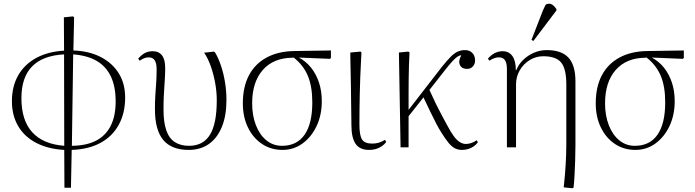

<svg xmlns="http://www.w3.org/2000/svg" viewBox="-20 -791 3730 1031"><path d="M326 217 325 14Q237 9 174 -24Q111 -57 77.5 -114Q44 -171 44 -248Q44 -327 77.5 -386Q111 -445 174 -479.5Q237 -514 324 -519L323 -698L372 -703L378 -698L374 -520Q459 -517 521.5 -484.5Q584 -452 618 -397Q652 -342 652 -267Q652 -183 617.5 -120.5Q583 -58 519 -23.5Q455 11 365 14L361 217ZM325 -8 324 -499Q210 -493 152.5 -434.5Q95 -376 95 -264Q95 -145 153 -81Q211 -17 325 -8ZM366 -8Q445 -9 496.5 -36Q548 -63 574.5 -115.5Q601 -168 601 -246Q601 -326 575.5 -380Q550 -434 500 -463.5Q450 -493 373 -499Z M993 14Q901 14 856.5 -39.5Q812 -93 812 -204Q812 -245 814 -278Q816 -311 818.5 -344Q821 -377 821 -420Q821 -452 810.5 -467.5Q800 -483 779 -483Q767 -483 756 -479Q745 -475 730 -465L722 -476Q740 -497 758.5 -506.5Q777 -516 800 -516Q833 -516 850 -493.5Q867 -471 867 -427Q867 -397 865.5 -373Q864 -349 862.5 -325.5Q861 -302 859.5 -273Q858 -244 858 -202Q858 -136 872.5 -92.5Q887 -49 918 -28.5Q949 -8 995 -8Q1071 -8 1107.5 -67.5Q1144 -127 1144 -252Q1144 -298 1135.5 -345Q1127 -392 1112 -435Q1097 -478 1076 -508L1129 -514L1135 -509Q1153 -479 1167 -437Q1181 -395 1188.5 -348Q1196 -301 1196 -254Q1196 -170 1171.5 -110Q1147 -50 1102 -18Q1057 14 993 14Z M1497 14Q1435 14 1387 -18Q1339 -50 1311.5 -106.5Q1284 -163 1284 -236Q1284 -324 1316.5 -386Q1349 -448 1411.5 -482Q1474 -516 1563 -517L1757 -520V-480L1752 -475L1583 -482V-483Q1623 -462 1650.5 -427.5Q1678 -393 1693 -347.5Q1708 -302 1708 -248Q1708 -173 1680 -114Q1652 -55 1604.5 -20.5Q1557 14 1497 14ZM1494 -8Q1574 -8 1615.5 -67.5Q1657 -127 1657 -241Q1657 -327 1633 -384Q1609 -441 1557 -482L1550 -481Q1448 -480 1391 -415Q1334 -350 1334 -236Q1334 -170 1354.5 -118Q1375 -66 1411 -37Q1447 -8 1494 -8Z M1962 14Q1912 14 1889.5 -18.5Q1867 -51 1867 -120Q1867 -134 1866.5 -164Q1866 -194 1865.5 -234Q1865 -274 1864.5 -317Q1864 -360 1863 -399Q1862 -438 1861.5 -467.5Q1861 -497 1861 -509L1916 -514L1921 -509Q1920 -485 1918 -450.5Q1916 -416 1914.5 -375.5Q1913 -335 1912 -291.5Q1911 -248 1910.5 -205Q1910 -162 1910 -122Q1910 -63 1924.5 -41.5Q1939 -20 1978 -20Q1998 -20 2013.5 -24.5Q2029 -29 2047 -40L2054 -29Q2045 -16 2030.5 -6Q2016 4 1999 9Q1982 14 1962 14Z M2461 14Q2440 14 2423 5.5Q2406 -3 2389 -23.5Q2372 -44 2351 -78Q2339 -96 2324 -124.5Q2309 -153 2291.5 -189.5Q2274 -226 2254 -268L2174 -167V0H2131L2122 -509L2173 -514L2179 -509Q2177 -473 2176 -439Q2175 -405 2174.5 -369.5Q2174 -334 2174 -293Q2174 -252 2174 -201L2352 -431Q2380 -466 2400 -486Q2420 -506 2438 -514Q2456 -522 2477 -522Q2501 -522 2516 -507Q2531 -492 2531 -466Q2531 -447 2519 -434Q2507 -421 2489 -421Q2459 -421 2449.5 -442.5Q2440 -464 2457 -494Q2448 -494 2437 -487Q2426 -480 2410.5 -463.5Q2395 -447 2370 -415L2286 -308Q2305 -266 2320.5 -234Q2336 -202 2351 -174.5Q2366 -147 2382 -117Q2401 -81 2417 -59.5Q2433 -38 2449 -28Q2465 -18 2482 -18Q2497 -18 2512 -23.5Q2527 -29 2540 -38L2546 -27Q2538 -15 2524.5 -5.5Q2511 4 2495 9Q2479 14 2461 14Z M3054 220 3007 215Q3011 179 3013.5 149Q3016 119 3017.5 92.5Q3019 66 3020 39.5Q3021 13 3021 -17V-338Q3021 -421 2993.5 -455Q2966 -489 2897 -489Q2858 -489 2824.5 -468.5Q2791 -448 2771 -413.5Q2751 -379 2751 -338V0H2702V-420Q2702 -453 2691.5 -468Q2681 -483 2658 -483Q2635 -483 2608 -465L2600 -476Q2617 -496 2637 -506Q2657 -516 2679 -516Q2713 -516 2731.5 -490Q2750 -464 2750 -414H2752Q2765 -446 2790 -470Q2815 -494 2847.5 -508Q2880 -522 2916 -522Q2995 -522 3032.5 -481.5Q3070 -441 3070 -354V-10Q3070 30 3068.5 72.5Q3067 115 3065 152.5Q3063 190 3060 216ZM2844 -571 2834 -577 2895 -734Q2903 -753 2908 -762Q2913 -771 2929 -771Q2939 -771 2948 -764.5Q2957 -758 2968 -742V-735Z M3392 14Q3330 14 3282 -18Q3234 -50 3206.5 -106.5Q3179 -163 3179 -236Q3179 -324 3211.5 -386Q3244 -448 3306.5 -482Q3369 -516 3458 -517L3652 -520V-480L3647 -475L3478 -482V-483Q3518 -462 3545.5 -427.5Q3573 -393 3588 -347.5Q3603 -302 3603 -248Q3603 -173 3575 -114Q3547 -55 3499.5 -20.5Q3452 14 3392 14ZM3389 -8Q3469 -8 3510.5 -67.5Q3552 -127 3552 -241Q3552 -327 3528 -384Q3504 -441 3452 -482L3445 -481Q3343 -480 3286 -415Q3229 -350 3229 -236Q3229 -170 3249.5 -118Q3270 -66 3306 -37Q3342 -8 3389 -8Z"/></svg>

Font: Literata 60pt ExtraLight
Style: Regular
Weight: 250
Designer: Latin by Veronika Burian and Jose Scaglione. Greek by Irene Vlachou. Cyrillic by Vera Evstafieva.
Foundry: TypeTogether
Version: Version 3.103;gftools[0.9.29]